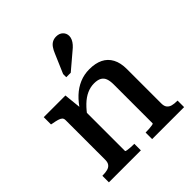

<svg xmlns="http://www.w3.org/2000/svg" viewBox="-218 -970 1121 1121"><g transform="rotate(-45 342.5 -410.0)"><path d="M39 0V-54H42Q65 -54 82 -58.5Q99 -63 108 -75Q117 -87 117 -108V-435Q117 -449 109.5 -456Q102 -463 86.5 -467.5Q71 -472 48 -476L39 -478V-538H218L230 -421L235 -417V-63Q235 -60 245.5 -58Q256 -56 271 -55Q286 -54 299 -54H303V0ZM660 0H396V-54H399Q412 -54 427 -55Q442 -56 452.5 -58Q463 -60 463 -63V-384Q463 -413 456 -432Q449 -451 432 -460.5Q415 -470 386 -470Q356 -470 327 -457Q298 -444 270.5 -417.5Q243 -391 215 -351V-413Q242 -456 274 -486Q306 -516 344 -532Q382 -548 425 -548Q475 -548 509.5 -531Q544 -514 562.5 -479.5Q581 -445 581 -393V-108Q581 -87 590.5 -75Q600 -63 616.5 -58.5Q633 -54 657 -54H660ZM348 -755Q356 -775 366.5 -790Q377 -805 391 -812.5Q405 -820 423 -820Q449 -820 464.5 -805Q480 -790 480 -768Q480 -755 474 -742Q468 -729 457.5 -717Q447 -705 433 -694L334 -610H297V-636Z"/></g></svg>

Font: Roboto Serif 20pt Medium
Style: Regular
Weight: 500
Version: Version 1.008